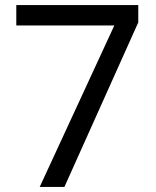

<svg xmlns="http://www.w3.org/2000/svg" viewBox="-20 -734 612 754"><path d="M136 0H233L523 -646V-714H44V-634H429Z"/></svg>

Font: Noto Sans Arabic
Style: Regular
Weight: 400
Designer: Monotype Design Team, Nadine Chahine, Nizar Qandah and Khaled Hosny
Foundry: Monotype Imaging Inc.
Version: Version 2.012